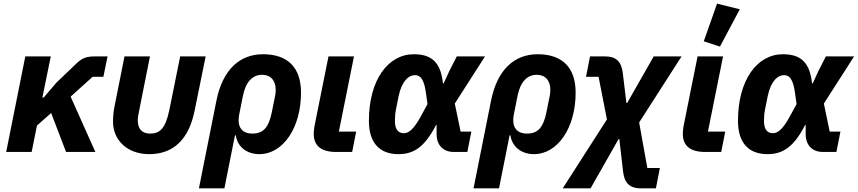

<svg xmlns="http://www.w3.org/2000/svg" viewBox="-20 -835 4713 1055"><path d="M343 0H504L368 -304L489 -413H548L571 -525H501C457 -525 433 -517 403 -489L291 -382L220 -299H213L259 -525H119L14 0H154L183 -145L261 -214Z M804 -525H664L609 -249C603 -217 601 -194 601 -166C601 -68 676 12 800 12C933 12 1017 -69 1049 -225L1110 -525H970L911 -233C889 -125 856 -101 805 -101C761 -101 737 -126 737 -174C737 -190 740 -204 747 -239Z M1073 200H1213L1271 -91H1276C1283 -34 1331 12 1405 12C1535 12 1634 -132 1634 -326C1634 -464 1561 -537 1425 -537C1298 -537 1203 -453 1169 -281ZM1367 -101C1301 -101 1283 -148 1294 -204L1315 -309C1330 -384 1367 -424 1420 -424C1469 -424 1495 -391 1495 -341C1495 -328 1493 -316 1492 -310L1473 -216C1457 -138 1429 -101 1367 -101Z M1937 -112H1842L1925 -525H1785L1708 -142C1705 -127 1704 -109 1704 -99C1704 -33 1746 0 1827 0H1915Z M2570 -112H2511L2479 -266L2645 -525H2490L2450 -447L2418 -377H2414C2402 -489 2355 -537 2254 -537C2113 -537 2007 -397 2007 -170C2007 -48 2068 12 2169 12C2251 12 2312 -24 2376 -148H2379V-99C2379 -36 2416 0 2474 0H2548ZM2199 -103C2170 -103 2150 -122 2150 -170C2150 -194 2151 -209 2156 -235L2170 -305C2187 -388 2224 -422 2261 -422C2290 -422 2310 -399 2320 -327L2329 -263L2293 -197C2253 -123 2225 -103 2199 -103Z M2582 200H2722L2780 -91H2785C2792 -34 2840 12 2914 12C3044 12 3143 -132 3143 -326C3143 -464 3070 -537 2934 -537C2807 -537 2712 -453 2678 -281ZM2876 -101C2810 -101 2792 -148 2803 -204L2824 -309C2839 -384 2876 -424 2929 -424C2978 -424 3004 -391 3004 -341C3004 -328 3002 -316 3001 -310L2982 -216C2966 -138 2938 -101 2876 -101Z M3222 -525 3200 -413H3269L3315 -179L3072 200H3225L3379 -71H3383L3404 110C3411 173 3444 200 3500 200H3584L3606 88H3537L3492 -162L3725 -525H3572L3426 -269H3422L3402 -435C3394 -498 3364 -525 3306 -525Z M4045 -784 3920 -815 3847 -608 3936 -579ZM3965 -112H3870L3953 -525H3813L3736 -142C3733 -127 3732 -109 3732 -99C3732 -33 3774 0 3855 0H3943Z M4598 -112H4539L4507 -266L4673 -525H4518L4478 -447L4446 -377H4442C4430 -489 4383 -537 4282 -537C4141 -537 4035 -397 4035 -170C4035 -48 4096 12 4197 12C4279 12 4340 -24 4404 -148H4407V-99C4407 -36 4444 0 4502 0H4576ZM4227 -103C4198 -103 4178 -122 4178 -170C4178 -194 4179 -209 4184 -235L4198 -305C4215 -388 4252 -422 4289 -422C4318 -422 4338 -399 4348 -327L4357 -263L4321 -197C4281 -123 4253 -103 4227 -103Z"/></svg>

Font: Braiins Sans
Style: Bold Italic
Weight: 700
Italic angle: -11.31°
Designer: Mike Abbink, Paul van der Laan, Pieter van Rosmalen, Jiri Chlebus, Lubos Buracinsky
Foundry: Bold Monday, Sudetype
Version: Version 1.000;hotconv 1.0.109;makeotfexe 2.5.65596